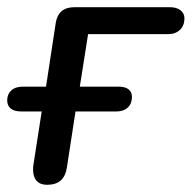

<svg xmlns="http://www.w3.org/2000/svg" viewBox="-25 -507 533 534"><path d="M67 -35Q67 -44 68 -49L91 -197H34Q15 -197 5 -205Q-5 -213 -5 -228Q-5 -245 6.5 -255.5Q18 -266 38 -266H103L130 -443Q137 -487 182 -487H447Q466 -487 477 -478.5Q488 -470 488 -456Q488 -436 475.5 -424Q463 -412 442 -412H220L197 -266H304Q342 -266 342 -237Q342 -219 330.5 -208Q319 -197 299 -197H185L161 -41Q154 7 106 7Q87 7 77 -4Q67 -15 67 -35Z"/></svg>

Font: SN Pro
Style: Italic
Weight: 400
Italic angle: -9°
Designer: Tobias Whetton
Foundry: Supernotes
Version: Version 1.003